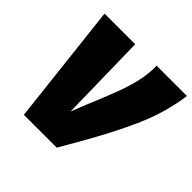

<svg xmlns="http://www.w3.org/2000/svg" viewBox="-174 -873 1045 1045"><g transform="rotate(45 349.0 -350.0)"><path d="M396 0H143L64 -700H300L310 -192Q327 -237 345 -280.5Q363 -324 380.5 -366.5Q398 -409 413.5 -450.5Q429 -492 440.5 -531.5Q452 -571 458.5 -609Q465 -647 465 -683Q465 -689 465 -691.5Q465 -694 464 -700H698Q697 -694 696.5 -688.5Q696 -683 695 -677Q688 -634 677.5 -591.5Q667 -549 651.5 -503.5Q636 -458 613 -406.5Q590 -355 559.5 -294.5Q529 -234 488.5 -161.5Q448 -89 396 0Z"/></g></svg>

Font: Georama ExtraCondensed Thin Black
Style: Italic
Weight: 900
Italic angle: -9°
Version: Version 1.001